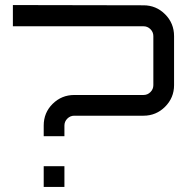

<svg xmlns="http://www.w3.org/2000/svg" viewBox="-20 -740 718 760"><path d="M31 -720 548 -719Q598 -719 633.5 -683.5Q669 -648 669 -597V-403Q669 -353 633.5 -317.5Q598 -282 548 -282H274Q258 -282 246.5 -270.5Q235 -259 235 -243V-201H153V-243Q153 -294 188.5 -329Q224 -364 274 -364H548Q564 -364 575.5 -375.5Q587 -387 587 -403V-597Q587 -613 575.5 -624.5Q564 -636 548 -636H31ZM235 0H153V-82H235Z"/></svg>

Font: Orbitron
Style: Regular
Weight: 400
Designer: Matt McInerney
Foundry: Matt McInerney
Version: 1.000